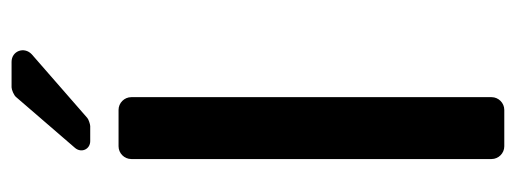

<svg xmlns="http://www.w3.org/2000/svg" viewBox="-300 -592 892 332"><g transform="rotate(-90 146.0 -426.0)"><path d="M59 0H122C134 0 144 -10 144 -22V-645C144 -657 134 -667 122 -667H59C47 -667 37 -657 37 -645V-22C37 -10 47 0 59 0ZM68 -716H94C97 -716 106 -719 108 -721L218 -817C232 -830 224 -852 205 -852H161C157 -852 147 -848 144 -844L56 -742C47 -731 54 -716 68 -716Z"/></g></svg>

Font: DIN Rundschrift
Style: Mittel
Weight: 400
Version: Version 1.027